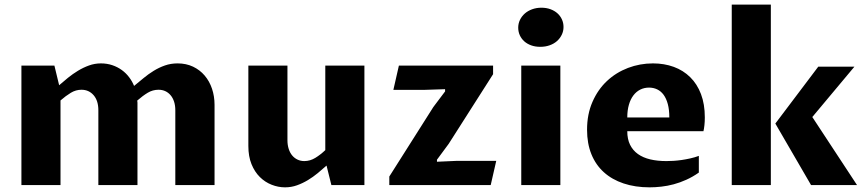

<svg xmlns="http://www.w3.org/2000/svg" viewBox="-20 -802 3750 832"><path d="M72.8 -517.6H215.8L236.3 -432.6Q253.9 -448.2 274.4 -464.8Q294.9 -481.4 317.9 -495.4Q340.8 -509.3 365.7 -518.3Q390.6 -527.3 417 -527.3Q443.8 -527.3 466.8 -519.5Q489.7 -511.7 508.1 -498.3Q526.4 -484.9 539.8 -467Q553.2 -449.2 561 -429.7Q581.1 -446.3 602.1 -463.6Q623 -481 646 -495.1Q668.9 -509.3 694.6 -518.3Q720.2 -527.3 749.5 -527.3Q786.6 -527.3 816.4 -513.2Q846.2 -499 866.9 -474.6Q887.7 -450.2 898.7 -417.5Q909.7 -384.8 909.7 -347.7V0H739.7V-324.2Q739.7 -344.7 734.4 -361.3Q729 -377.9 719.2 -389.4Q709.5 -400.9 696.3 -407Q683.1 -413.1 667 -413.1Q641.6 -413.1 619.9 -399.9Q598.1 -386.7 574.7 -366.2Q575.7 -361.8 575.7 -357.2Q575.7 -352.5 575.7 -347.7V0H406.2V-324.2Q406.2 -365.7 385.7 -389.4Q365.2 -413.1 333 -413.1Q308.6 -413.1 286.9 -399.9Q265.1 -386.7 242.2 -366.7V0H72.8Z M1056.2 -517.6H1225.6V-194.3Q1225.6 -173.8 1231 -157Q1236.3 -140.1 1246.1 -128.4Q1255.9 -116.7 1269.3 -110.4Q1282.7 -104 1298.8 -104Q1323.7 -104 1346.4 -117.9Q1369.1 -131.8 1389.6 -151.4V-517.6H1559.1V0H1416L1395 -84.5Q1377.4 -68.8 1357.2 -52Q1336.9 -35.2 1314.2 -21.5Q1291.5 -7.8 1266.8 1Q1242.2 9.8 1215.3 9.8Q1185.5 9.8 1157 -1.5Q1128.4 -12.7 1106 -34.9Q1083.5 -57.1 1069.8 -90.8Q1056.2 -124.5 1056.2 -169.4Z M1667 -37.1 1857.9 -338.4 1908.7 -405.8V-415.5L1818.8 -412.6H1684.6L1708.5 -517.6H2116.7V-480.5L1924.3 -178.7L1873.5 -109.9V-101.1L1960.4 -105H2130.4L2106.4 0H1667Z M2238.8 -517.6H2408.2V0H2238.8ZM2321.3 -599.1Q2299.3 -599.1 2281.7 -605.5Q2264.2 -611.8 2251.7 -623Q2239.3 -634.3 2232.4 -649.4Q2225.6 -664.6 2225.6 -682.1Q2225.6 -700.2 2233.2 -715.8Q2240.7 -731.4 2253.9 -743.2Q2267.1 -754.9 2285.6 -761.7Q2304.2 -768.6 2326.2 -768.6Q2347.7 -768.6 2365.5 -762Q2383.3 -755.4 2395.8 -744.1Q2408.2 -732.9 2415 -717.8Q2421.9 -702.6 2421.9 -685.1Q2421.9 -667 2414.3 -651.4Q2406.7 -635.7 2393.6 -624Q2380.4 -612.3 2361.8 -605.7Q2343.3 -599.1 2321.3 -599.1Z M3008.3 -54.2Q2981.9 -35.6 2954.3 -23.2Q2926.8 -10.7 2899.4 -3.4Q2872.1 3.9 2845.7 6.8Q2819.3 9.8 2794.9 9.8Q2732.4 9.8 2682.1 -7.1Q2631.8 -23.9 2596.7 -55.7Q2561.5 -87.4 2542.7 -133.8Q2523.9 -180.2 2523.9 -239.7Q2523.9 -307.1 2547.4 -360.6Q2570.8 -414.1 2610.1 -450.9Q2649.4 -487.8 2701.2 -507.6Q2752.9 -527.3 2809.6 -527.3Q2858.4 -527.3 2899.7 -512.2Q2940.9 -497.1 2970.9 -467.5Q3001 -438 3017.6 -394.3Q3034.2 -350.6 3034.2 -293.5Q3034.2 -274.9 3032.5 -259.3Q3030.8 -243.7 3028.3 -233.4H2698.2Q2698.2 -199.2 2710.2 -174.8Q2722.2 -150.4 2744.4 -134.5Q2766.6 -118.7 2797.9 -111.3Q2829.1 -104 2867.7 -104Q2881.3 -104 2898.2 -105Q2915 -106 2933.3 -108.6Q2951.7 -111.3 2970.7 -115.5Q2989.7 -119.6 3008.3 -126.5ZM2880.4 -293Q2880.4 -326.7 2873.8 -351.1Q2867.2 -375.5 2855.5 -391.4Q2843.8 -407.2 2827.6 -414.8Q2811.5 -422.4 2792.5 -422.4Q2771.5 -422.4 2754.2 -413.6Q2736.8 -404.8 2724.4 -388.2Q2711.9 -371.6 2705.1 -347.7Q2698.2 -323.7 2698.2 -293Z M3150.9 -782.2H3320.3V0H3150.9ZM3494.6 0 3339.8 -266.6 3525.9 -513.2H3682.6L3500 -294.9L3693.8 0Z"/></svg>

Font: Proza Libre
Style: Bold
Weight: 700
Designer: Jasper de Waard
Foundry: Jasper de Waard
Version: Version 1.000; ttfautohint (v1.4.1.8-43bc)